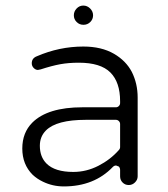

<svg xmlns="http://www.w3.org/2000/svg" viewBox="-20 -673 602 689"><path d="M243 -56Q290 -56 333 -78Q376 -100 406 -134Q411 -139 411 -145V-228Q411 -234 406.5 -238.5Q402 -243 396 -243Q396 -243 288 -243Q183 -243 145 -205Q123 -183 123 -150Q123 -110 147 -86Q177 -56 243 -56ZM411 -64Q411 -70 407 -75Q406 -75 402 -77Q398 -79 396 -79Q390 -79 385 -74Q318 -4 209 -4Q169 -4 134 -21Q113 -31 97 -46Q60 -83 60 -140Q60 -197 96 -233Q151 -288 276 -288H396Q402 -288 406.5 -292.5Q411 -297 411 -303V-310Q411 -378 376 -413Q341 -448 263 -448Q226 -448 196 -442.5Q166 -437 126 -424L116 -422Q108 -422 101 -429Q94 -436 94 -446Q94 -464 112 -471Q193 -506 279 -506Q344 -506 389 -480Q432 -455 453 -415Q474 -373 474 -323V-40Q474 -28 464.5 -18.5Q455 -9 442 -9Q429 -9 420 -18Q411 -27 411 -40ZM279 -653Q293 -653 303.5 -642.5Q314 -632 314 -618Q314 -604 304 -594Q294 -584 279.5 -584Q265 -584 255 -594Q245 -604 245 -618Q245 -632 255 -642.5Q265 -653 279 -653Z"/></svg>

Font: Kurewa Gothic CJK TC Regular
Style: Regular
Weight: 400
Designer: Max Yao
Foundry: Max-Everyday
Version: Version 1.071; ttfautohint (v1.8.3)